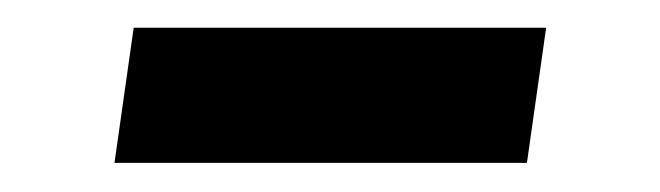

<svg xmlns="http://www.w3.org/2000/svg" viewBox="-20 -340 464 135"><path d="M60.5 -225.5H350.5L364 -320.5H74Z"/></svg>

Font: Mohave Medium
Style: Italic
Weight: 500
Italic angle: -8°
Designer: Gumpita Rahayu
Foundry: Tokotype
Version: Version 2.002; ttfautohint (v1.8.3)